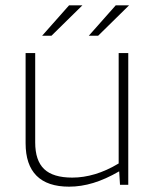

<svg xmlns="http://www.w3.org/2000/svg" viewBox="-20 -693 581 720"><path d="M239 7Q158 7 117 -34Q76 -75 76 -156V-494H112V-159Q112 -91 145.5 -59Q179 -27 251 -27Q293 -27 336.5 -40Q380 -53 425 -80V-494H461V0H430L427 -50H426Q376 -21 330 -7Q284 7 239 7ZM239 -673H289L173 -559H138ZM414 -673H464L348 -559H313Z"/></svg>

Font: Blinker ExtraLight
Style: Regular
Weight: 200
Designer: Juergen Huber
Foundry: supertype
Version: Version 1.017;hotconv 1.0.117;makeotfexe 2.5.65602